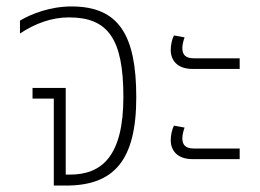

<svg xmlns="http://www.w3.org/2000/svg" viewBox="-20 -576 808 596"><path d="M147 0H185C333 0 403 -77 403 -274C403 -467 349 -556 202 -556C136 -556 77 -533 42 -512V-472C89 -503 140 -522 194 -522C315 -522 363 -456 363 -275C363 -91 296 -34 197 -34H184V-303H81V-270H147Z M578 -362H724V-395H582C555 -395 546 -407 546 -427C546 -438 550 -452 553 -460L520 -466C514 -455 510 -436 510 -421C510 -389 530 -362 578 -362ZM578 -82H724V-115H582C555 -115 546 -127 546 -147C546 -158 550 -172 553 -180L520 -186C514 -175 510 -156 510 -141C510 -109 530 -82 578 -82Z"/></svg>

Font: Noto Sans Thai SemCond ExtLt
Style: Regular
Weight: 200
Width: 4
Designer: Monotype Design Team
Foundry: Monotype Imaging Inc.
Version: Version 2.002